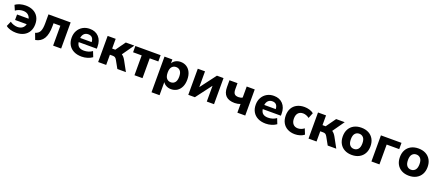

<svg xmlns="http://www.w3.org/2000/svg" viewBox="96 -1857 7708 3393"><g transform="rotate(20 3950.0 -160.5)"><path d="M210 11Q155 11 102.5 -4Q50 -19 18 -47L59 -141Q88 -119 125.5 -106.5Q163 -94 198 -94Q252 -94 288.5 -119.5Q325 -145 338 -196H119V-299H337Q324 -345 289.5 -371Q255 -397 198 -397Q163 -397 125.5 -385Q88 -373 59 -350L18 -444Q53 -471 105.5 -486Q158 -501 211 -501Q293 -501 354 -470.5Q415 -440 448 -383Q481 -326 481 -247Q481 -168 448 -110Q415 -52 354 -20.5Q293 11 210 11Z M574 15 529 -104Q590 -121 615 -170.5Q640 -220 640 -324V-491H1057V0H906V-374H778V-319Q778 -168 729 -86Q680 -4 574 15Z M1444 11Q1357 11 1294.5 -20.5Q1232 -52 1198.5 -109.5Q1165 -167 1165 -245Q1165 -321 1197.5 -378.5Q1230 -436 1286.5 -468.5Q1343 -501 1417 -501Q1524 -501 1587 -433.5Q1650 -366 1650 -251V-213H1309Q1317 -155 1351.5 -128.5Q1386 -102 1447 -102Q1487 -102 1528 -114Q1569 -126 1602 -151L1642 -50Q1605 -22 1551.5 -5.5Q1498 11 1444 11ZM1423 -401Q1375 -401 1345.5 -372Q1316 -343 1309 -291H1525Q1519 -401 1423 -401Z M1753 0V-491H1904V-308H1963L2094 -491H2255L2100 -271Q2121 -258 2138.5 -237.5Q2156 -217 2171 -190L2275 0H2114L2035 -142Q2019 -171 2002 -181.5Q1985 -192 1958 -192H1904V0Z M2436 0V-373H2274V-491H2749V-373H2587V0Z M2822 180V-491H2970V-418Q2990 -456 3031.5 -478.5Q3073 -501 3125 -501Q3189 -501 3237.5 -470Q3286 -439 3313 -382Q3340 -325 3340 -246Q3340 -167 3313 -109.5Q3286 -52 3237.5 -20.5Q3189 11 3125 11Q3076 11 3035.5 -10Q2995 -31 2973 -66V180ZM3080 -102Q3128 -102 3158 -137Q3188 -172 3188 -246Q3188 -319 3158 -353.5Q3128 -388 3080 -388Q3031 -388 3001 -353.5Q2971 -319 2971 -246Q2971 -172 3001 -137Q3031 -102 3080 -102Z M3448 0V-491H3584V-194L3808 -491H3932V0H3796V-297L3572 0Z M4371 0V-165Q4345 -154 4318.5 -149Q4292 -144 4266 -144Q4044 -144 4044 -361V-491H4195V-375Q4195 -317 4217.5 -291Q4240 -265 4295 -265Q4339 -265 4368 -284V-491H4519V0Z M4906 11Q4819 11 4756.5 -20.5Q4694 -52 4660.5 -109.5Q4627 -167 4627 -245Q4627 -321 4659.5 -378.5Q4692 -436 4748.5 -468.5Q4805 -501 4879 -501Q4986 -501 5049 -433.5Q5112 -366 5112 -251V-213H4771Q4779 -155 4813.5 -128.5Q4848 -102 4909 -102Q4949 -102 4990 -114Q5031 -126 5064 -151L5104 -50Q5067 -22 5013.5 -5.5Q4960 11 4906 11ZM4885 -401Q4837 -401 4807.5 -372Q4778 -343 4771 -291H4987Q4981 -401 4885 -401Z M5454 11Q5374 11 5314.5 -20.5Q5255 -52 5223 -110Q5191 -168 5191 -247Q5191 -326 5223 -383Q5255 -440 5314.5 -470.5Q5374 -501 5454 -501Q5501 -501 5549 -487Q5597 -473 5627 -447L5585 -343Q5560 -363 5529 -374.5Q5498 -386 5469 -386Q5410 -386 5377.5 -349.5Q5345 -313 5345 -246Q5345 -180 5377.5 -142.5Q5410 -105 5469 -105Q5497 -105 5528.5 -116Q5560 -127 5585 -148L5627 -44Q5597 -18 5549 -3.5Q5501 11 5454 11Z M5709 0V-491H5860V-308H5919L6050 -491H6211L6056 -271Q6077 -258 6094.5 -237.5Q6112 -217 6127 -190L6231 0H6070L5991 -142Q5975 -171 5958 -181.5Q5941 -192 5914 -192H5860V0Z M6524 11Q6445 11 6386.5 -20.5Q6328 -52 6296 -109.5Q6264 -167 6264 -246Q6264 -324 6296 -381.5Q6328 -439 6386.5 -470Q6445 -501 6524 -501Q6603 -501 6661.5 -470Q6720 -439 6752.5 -381.5Q6785 -324 6785 -246Q6785 -167 6752.5 -109.5Q6720 -52 6661.5 -20.5Q6603 11 6524 11ZM6524 -102Q6572 -102 6602.5 -137Q6633 -172 6633 -246Q6633 -319 6602.5 -353.5Q6572 -388 6524 -388Q6476 -388 6446 -353.5Q6416 -319 6416 -246Q6416 -172 6446 -137Q6476 -102 6524 -102Z M6892 0V-491H7279V-373H7043V0Z M7598 11Q7519 11 7460.5 -20.5Q7402 -52 7370 -109.5Q7338 -167 7338 -246Q7338 -324 7370 -381.5Q7402 -439 7460.5 -470Q7519 -501 7598 -501Q7677 -501 7735.5 -470Q7794 -439 7826.5 -381.5Q7859 -324 7859 -246Q7859 -167 7826.5 -109.5Q7794 -52 7735.5 -20.5Q7677 11 7598 11ZM7598 -102Q7646 -102 7676.5 -137Q7707 -172 7707 -246Q7707 -319 7676.5 -353.5Q7646 -388 7598 -388Q7550 -388 7520 -353.5Q7490 -319 7490 -246Q7490 -172 7520 -137Q7550 -102 7598 -102Z"/></g></svg>

Font: Nunito Sans ExtraBold
Style: Regular
Weight: 800
Designer: Vernon Adams
Foundry: Vernon Adams
Version: Version 3.101; ttfautohint (v1.8.4.7-5d5b);gftools[0.9.27]